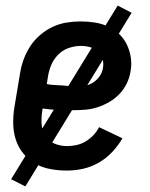

<svg xmlns="http://www.w3.org/2000/svg" viewBox="-20 -605 540 690"><path d="M220 8Q190 8 160.5 2.5Q131 -3 106.5 -17Q82 -31 64 -53Q46 -75 37 -102.5Q28 -130 27.5 -160.5Q27 -191 32 -221L52 -341Q56 -367 65 -391.5Q74 -416 88.5 -438.5Q103 -461 124 -479Q145 -497 169.5 -508.5Q194 -520 219.5 -524Q245 -528 270 -528Q296 -528 321 -524Q346 -520 368 -510Q390 -500 407.5 -483.5Q425 -467 435.5 -445.5Q446 -424 450 -399Q454 -374 449 -348Q446 -327 436 -306Q426 -285 410 -268Q394 -251 373.5 -239Q353 -227 332 -220Q311 -213 289 -211Q267 -209 245 -209Q217 -209 189 -210Q161 -211 133 -215L132 -207Q128 -183 129.5 -159.5Q131 -136 142.5 -117Q154 -98 175.5 -89Q197 -80 221 -80Q237 -80 254 -83.5Q271 -87 286.5 -96Q302 -105 315 -118.5Q328 -132 336 -148L420 -108Q405 -82 383.5 -59Q362 -36 335 -20.5Q308 -5 278.5 1.5Q249 8 220 8ZM258 -294Q273 -294 288.5 -297.5Q304 -301 317 -310Q330 -319 339 -332.5Q348 -346 350 -361Q353 -378 348.5 -394Q344 -410 332 -420.5Q320 -431 304 -435.5Q288 -440 271 -440Q249 -440 227 -432.5Q205 -425 188.5 -408Q172 -391 163.5 -370Q155 -349 152 -327L148 -303Q161 -300 175 -299.5Q189 -299 203 -298Q217 -297 230.5 -295.5Q244 -294 258 -294ZM71 65 20 39 403 -585 453 -559Z"/></svg>

Font: Iosevka Curly Semibold
Style: Italic
Weight: 600
Italic angle: -9°
Monospace: yes
Designer: Belleve Invis
Foundry: Belleve Invis
Version: Version 22.1.2; ttfautohint (v1.8.4)